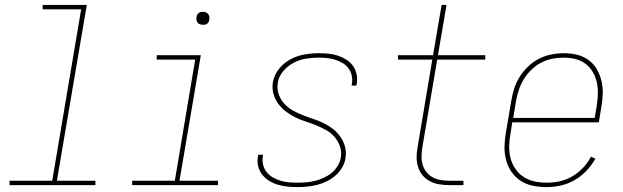

<svg xmlns="http://www.w3.org/2000/svg" viewBox="-20 -755 2540 783"><path d="M19 0V-18H193L311 -717H154V-735H334L212 -18H369V0Z M519 0V-18H693L776 -512H619V-530H799L712 -18H869V0ZM808 -654Q801 -654 795 -656Q789 -658 785.5 -663Q782 -668 781 -674Q780 -680 782 -687Q782 -691 784.5 -695Q787 -699 790.5 -702Q794 -705 798.5 -706Q803 -707 808 -707Q814 -707 820 -704.5Q826 -702 829.5 -697Q833 -692 834 -686Q835 -680 833 -673Q833 -669 830.5 -665Q828 -661 824.5 -658Q821 -655 816.5 -654.5Q812 -654 808 -654Z M1194 8Q1173 8 1153 6Q1133 4 1114 -1.5Q1095 -7 1078.5 -17Q1062 -27 1050 -42Q1038 -57 1033 -76.5Q1028 -96 1032 -117Q1032 -118 1032.5 -120Q1033 -122 1033 -124H1053Q1053 -123 1052.5 -121Q1052 -119 1052 -118Q1049 -100 1053 -83Q1057 -66 1067.5 -53Q1078 -40 1093 -31.5Q1108 -23 1124 -18Q1140 -13 1158 -11.5Q1176 -10 1194 -10Q1211 -10 1229 -11.5Q1247 -13 1265 -17.5Q1283 -22 1300.5 -30Q1318 -38 1332.5 -50Q1347 -62 1357 -78.5Q1367 -95 1370 -113Q1374 -137 1366 -159Q1358 -181 1343.5 -197.5Q1329 -214 1309 -225Q1289 -236 1268 -244.5Q1247 -253 1225 -260Q1203 -267 1183 -277Q1163 -287 1145 -301Q1127 -315 1114 -333Q1101 -351 1095 -373.5Q1089 -396 1093 -420Q1098 -450 1118.5 -475Q1139 -500 1166 -514Q1193 -528 1222.5 -533Q1252 -538 1281 -538Q1301 -538 1320.5 -536Q1340 -534 1358 -528Q1376 -522 1392 -512Q1408 -502 1419 -487Q1430 -472 1434 -453Q1438 -434 1435 -414Q1434 -412 1434 -410Q1434 -408 1433 -406H1414Q1414 -408 1414.5 -409.5Q1415 -411 1415 -413Q1418 -430 1414.5 -446.5Q1411 -463 1401.5 -476Q1392 -489 1378 -497.5Q1364 -506 1348 -511Q1332 -516 1315 -518Q1298 -520 1281 -520Q1255 -520 1229 -516Q1203 -512 1178.5 -499.5Q1154 -487 1135.5 -465.5Q1117 -444 1113 -418Q1109 -393 1116.5 -371Q1124 -349 1139 -332.5Q1154 -316 1173.5 -305Q1193 -294 1214.5 -285.5Q1236 -277 1257.5 -270Q1279 -263 1299.5 -253Q1320 -243 1337.5 -229.5Q1355 -216 1368 -197.5Q1381 -179 1387 -156.5Q1393 -134 1389 -110Q1386 -90 1375 -71.5Q1364 -53 1348 -39Q1332 -25 1312.5 -15.5Q1293 -6 1273 -1Q1253 4 1233 6Q1213 8 1194 8Z M1811 0Q1791 0 1770.5 -3.5Q1750 -7 1733 -16Q1716 -25 1703.5 -40Q1691 -55 1685 -74Q1679 -93 1679 -113.5Q1679 -134 1683 -155L1743 -512H1603V-530H1746L1781 -735H1801L1766 -530H1959V-512H1763L1702 -152Q1699 -134 1699 -116Q1699 -98 1704 -82Q1709 -66 1719.5 -53Q1730 -40 1744.5 -32Q1759 -24 1776.5 -21Q1794 -18 1811 -18H1870V0Z M2209 8Q2180 8 2153 2.5Q2126 -3 2103.5 -17.5Q2081 -32 2066 -54Q2051 -76 2044 -102Q2037 -128 2037.5 -156.5Q2038 -185 2043 -214L2065 -344Q2069 -369 2077 -394Q2085 -419 2099.5 -442Q2114 -465 2134.5 -484.5Q2155 -504 2179 -516Q2203 -528 2229 -533Q2255 -538 2280 -538Q2280 -538 2280 -538Q2280 -538 2280 -538Q2308 -538 2334 -531.5Q2360 -525 2380.5 -510Q2401 -495 2414 -472.5Q2427 -450 2433 -424.5Q2439 -399 2438 -371.5Q2437 -344 2432 -316L2422 -256H2069L2062 -211Q2057 -185 2056.5 -159.5Q2056 -134 2062 -110.5Q2068 -87 2081.5 -67Q2095 -47 2114.5 -34Q2134 -21 2158.5 -15.5Q2183 -10 2209 -10Q2235 -10 2261.5 -15.5Q2288 -21 2312.5 -35Q2337 -49 2357 -70Q2377 -91 2390 -116L2408 -108Q2393 -81 2371 -58Q2349 -35 2322.5 -20Q2296 -5 2267 1.5Q2238 8 2209 8ZM2405 -274 2413 -319Q2417 -344 2418 -368.5Q2419 -393 2414.5 -416Q2410 -439 2398.5 -459.5Q2387 -480 2369 -494Q2351 -508 2327.5 -514Q2304 -520 2280 -520Q2256 -520 2232.5 -515.5Q2209 -511 2187 -499.5Q2165 -488 2146.5 -470Q2128 -452 2115.5 -431Q2103 -410 2095.5 -387Q2088 -364 2084 -341L2073 -274Z"/></svg>

Font: iosevka_custom_sans_ss08 Thin
Style: Italic
Weight: 100
Italic angle: -10°
Designer: Belleve Invis
Foundry: Belleve Invis
Version: Version 10.3.0; ttfautohint (v1.8.3)